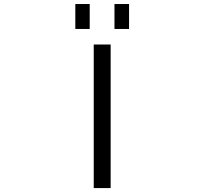

<svg xmlns="http://www.w3.org/2000/svg" viewBox="-20 -957 1040 977"><path d="M562.5 -809.6V-936.5H636.7V-809.6ZM363.3 -809.6V-936.5H436.5V-809.6ZM457 0V-730.5H543V0Z"/></svg>

Font: Gen Shin Gothic Monospace Normal
Style: Regular
Weight: 350
Designer: [Source Han Sans]
Ryoko NISHIZUKA  (kana & ideographs); Paul D. Hunt (Latin, Greek & Cyrillic); Wenlong ZHANG  (bopomofo
Version: Version 1.002.20150607